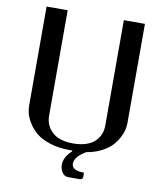

<svg xmlns="http://www.w3.org/2000/svg" viewBox="-101 -873 951 1121"><g transform="rotate(10 375.0 -312.5)"><path d="M377 10.3H359.4Q295.9 10.3 245.4 -5.9Q194.8 -22 165.5 -45.7Q136.2 -69.3 116.7 -99.6Q97.2 -129.9 90.3 -155Q83.5 -180.2 83.5 -202.1V-791.5H208.5V-166.5Q208.5 -108.9 249.8 -70.1Q291 -31.2 375 -31.2Q418.5 -31.2 451.7 -42.5Q484.9 -53.7 503.9 -73Q522.9 -92.3 532.2 -115.7Q541.5 -139.2 541.5 -166.5V-791.5H666.5V-202.1Q666.5 -183.1 661.1 -161.1Q655.8 -139.2 641.1 -112.3Q626.5 -85.4 604.2 -62.7Q582 -40 544.4 -21.2Q506.8 -2.4 459.5 5.4Q393.6 43.9 393.6 84.5Q393.6 126 466.8 126V147Q466.8 151.9 466.3 154.8Q465.8 157.7 463.9 160.9Q461.9 164.1 457.5 165.8Q453.1 167.5 445.8 167.5H379.4Q357.4 167.5 344.2 147Q331.1 126.5 331.1 102.1Q331.1 57.6 377.9 14.6Z"/></g></svg>

Font: Resagnicto
Style: Bold
Weight: 700
Version: Version 0.9991